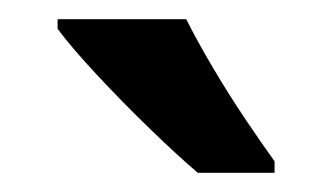

<svg xmlns="http://www.w3.org/2000/svg" viewBox="-20 -786 346 200"><path d="M174 -766Q185 -744 201.5 -716Q218 -688 235.5 -662Q253 -636 266 -618V-606H186Q166 -623 137 -651Q108 -679 81 -708Q54 -737 40 -756V-766Z"/></svg>

Font: Noto Sans Lao Looped Condensed SemiBold
Style: Regular
Weight: 600
Width: 3
Designer: Mark Frömberg, Ben Mitchell
Foundry: The Fontpad Ltd
Version: Version 1.002; ttfautohint (v1.8.4.7-5d5b)